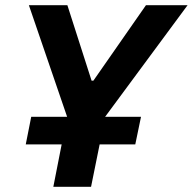

<svg xmlns="http://www.w3.org/2000/svg" viewBox="-20 -718 741 738"><path d="M185 0 217 -163H79L100 -269H238L91 -698H239L332 -408H339L541 -698H701L384 -269H522L500 -163H363L330 0Z"/></svg>

Font: IBM Plex Sans
Style: Bold Italic
Weight: 700
Italic angle: -11.31°
Designer: Mike Abbink, Paul van der Laan, Pieter van Rosmalen
Foundry: Bold Monday
Version: Version 3.201